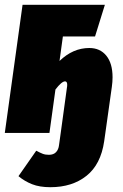

<svg xmlns="http://www.w3.org/2000/svg" viewBox="-32 -554 512 800"><path d="M437 -232Q437 -213 434 -192L407 0L402 35Q388 131 328.5 178.5Q269 226 178 226Q133 226 101.5 213.5Q70 201 45 180L119 74Q136 83 146.5 87Q157 91 172 91Q191 91 201.5 80Q212 69 214 50L221 0L247 -190Q248 -194 248 -201Q248 -215 239 -215Q225 -215 199 -181L174 0H-12L62 -534H405L364 -402H230L216 -300Q272 -354 340 -354Q385 -354 411 -322Q437 -290 437 -232Z"/></svg>

Font: Fira Sans Extra Condensed Black
Style: Italic
Weight: 900
Width: 3
Italic angle: -8°
Designer: Carrois Corporate & Edenspiekermann AG
Foundry: Carrois Corporate GbR & Edenspiekermann AG
Version: Version 4.203